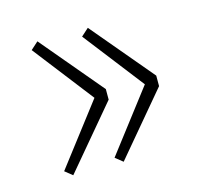

<svg xmlns="http://www.w3.org/2000/svg" viewBox="-64 -499 516 493"><g transform="rotate(-15 194.0 -252.0)"><path d="M74 -74 212 -238V-266L74 -430L54 -412L178 -252L54 -90ZM208 -74 346 -238V-266L208 -430L188 -412L312 -252L188 -90Z"/></g></svg>

Font: Source Sans Pro ExtraLight
Style: Regular
Weight: 200
Designer: Paul D. Hunt
Foundry: Adobe Systems Incorporated
Version: Version 3.006;hotconv 1.0.111;makeotfexe 2.5.65597